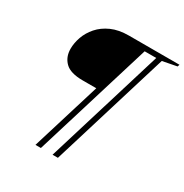

<svg xmlns="http://www.w3.org/2000/svg" viewBox="-186 -862 1074 1119"><g transform="rotate(30 350.5 -303.0)"><path d="M244 109H207.5L349.5 -354H258Q175 -354 139.8 -388.8Q104.5 -423.5 104.5 -479Q104.5 -517.5 119 -558.8Q133.5 -600 164.5 -635.5Q195.5 -671 244.2 -693Q293 -715 361.5 -715H701L696.5 -701L600.5 -682.5L358.5 109H322.5L564 -681.5H486Z"/></g></svg>

Font: Newsreader 72pt SemiBold
Style: Italic
Weight: 600
Italic angle: -17°
Designer: Hugues Gentile
Foundry: Production Type
Version: Version 1.003; ttfautohint (v1.8.3)